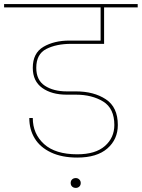

<svg xmlns="http://www.w3.org/2000/svg" viewBox="-55 -760 692 937"><path d="M292 -546Q220 -546 171 -521Q122 -496 122 -429Q122 -369 164 -341.5Q206 -314 271 -314H316Q403 -314 461.5 -275.5Q520 -237 520 -150Q520 -80 469 -35.5Q418 9 322 9Q247 9 194 -16Q141 -41 114.5 -84.5Q88 -128 88 -184H105Q105 -107 160 -57Q215 -7 322 -7Q411 -7 457 -47.5Q503 -88 503 -150Q503 -231 448.5 -264.5Q394 -298 315 -298H270Q197 -298 151 -331Q105 -364 105 -429Q105 -501 157 -531.5Q209 -562 284 -562H436V-724H-35V-740H617V-724H453V-546ZM339 133Q339 144 332 150.5Q325 157 315 157Q304 157 297 150.5Q290 144 290 133Q290 122 297 115.5Q304 109 315 109Q325 109 332 116Q339 123 339 133Z"/></svg>

Font: Fz Poppins Thin
Style: Regular
Weight: 100
Designer: Ninad Kale (Devanagari), Jonny Pinhorn (Latin)
Foundry: Indian Type Foundry
Version: Vit hóa bi Vntype.Com & FontZin.Com